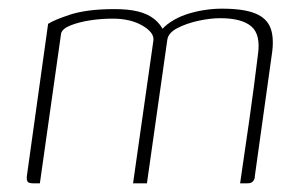

<svg xmlns="http://www.w3.org/2000/svg" viewBox="-20 -423 696 443"><path d="M57 0Q47 0 44 -3.5Q41 -7 42 -17L91 -368Q99 -373 111 -378Q123 -383 141 -389Q159 -395 184.5 -398.5Q210 -402 245 -402Q276 -402 298.5 -396.5Q321 -391 336 -379Q351 -367 359 -349H349Q358 -362 374 -372.5Q390 -383 409 -389.5Q428 -396 449.5 -399.5Q471 -403 492 -403Q542 -403 569 -392Q596 -381 604.5 -357.5Q613 -334 607 -296L568 -17Q568 -11 565.5 -7Q563 -3 559.5 -1.5Q556 0 550 0H534Q545 -74 555.5 -148Q566 -222 575 -296Q582 -343 560 -362Q538 -381 488 -381Q465 -381 437.5 -375Q410 -369 389 -358Q368 -347 366 -331L319 0H287L334 -330Q336 -348 308.5 -364Q281 -380 240 -380Q213 -380 187.5 -376Q162 -372 143 -364.5Q124 -357 121 -346L72 0Z"/></svg>

Font: Genos Thin ExtraLight
Style: Italic
Weight: 250
Italic angle: -8°
Version: Version 1.010